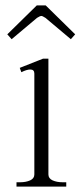

<svg xmlns="http://www.w3.org/2000/svg" viewBox="-20 -690 306 710"><path d="M7 -563 116 -670H149L258 -563L242 -545L148 -624Q137 -631 133 -631Q128 -631 117 -624L23 -545ZM41 -16H54Q76 -16 91.5 -23Q107 -30 107 -45V-418Q107 -433 92 -433Q79 -433 59 -423L53 -439L139 -473H159V-45Q159 -30 174.5 -23Q190 -16 212 -16H225V0H41Z"/></svg>

Font: Taviraj ExtraLight
Style: Regular
Weight: 200
Designer: Katatrad Team
Foundry: CadsonDemak
Version: Version 1.030